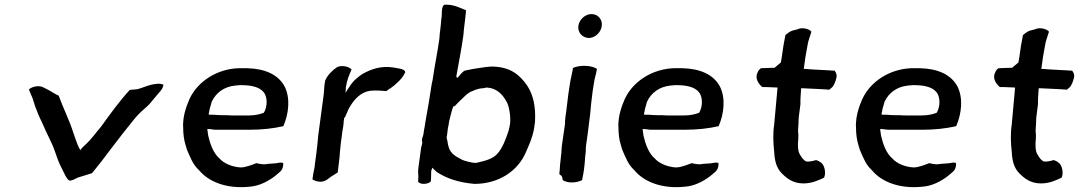

<svg xmlns="http://www.w3.org/2000/svg" viewBox="-20 -775 4524 805"><path d="M101 -400 117 -362 127 -330C136 -306 144 -286 155 -264C167 -236 180 -209 193 -182C204 -160 212 -135 221 -110C227 -92 237 -73 245 -57C252 -43 258 -27 270 -18C283 -17 295 -25 305 -30L366 -49C392 -81 418 -114 443 -148C476 -192 510 -235 544 -277C561 -298 580 -314 600 -332C613 -344 620 -356 632 -369C643 -384 664 -400 665 -420C650 -427 631 -423 615 -420C594 -415 576 -406 556 -401L524 -398C481 -351 441 -296 403 -243C383 -220 365 -194 343 -173L330 -161C324 -155 321 -151 316 -145C316 -149 314 -151 312 -154C302 -174 295 -197 287 -220C270 -273 245 -322 226 -374C209 -381 195 -392 179 -400L163 -408C144 -419 114 -412 101 -400Z M748 -240C748 -215 751 -189 758 -167C760 -160 762 -154 764 -147C777 -117 789 -85 812 -64C816 -60 820 -55 824 -51C867 -7 944 20 1041 6C1079 0 1118 -23 1144 -46C1151 -52 1159 -58 1163 -66C1168 -77 1168 -87 1167 -92C1161 -93 1156 -94 1152 -93C1134 -89 1124 -90 1103 -88C1089 -85 1083 -86 1069 -88L1055 -91C1037 -84 1010 -73 989 -73C953 -75 918 -90 900 -111C875 -132 861 -171 853 -206C851 -215 851 -226 849 -234H859C870 -233 874 -231 885 -231H1026C1077 -231 1125 -236 1168 -246C1191 -298 1198 -365 1173 -413C1146 -463 1090 -487 1017 -489H980C893 -486 811 -437 775 -361C772 -352 767 -343 764 -334C762 -329 761 -324 759 -319C751 -295 746 -263 748 -240ZM855 -294C856 -298 855 -302 857 -306C858 -316 862 -329 865 -338C866 -342 866 -345 868 -349C886 -387 920 -411 964 -416C970 -417 978 -417 986 -418H991C1032 -418 1067 -411 1085 -389C1103 -368 1101 -325 1086 -302C1067 -295 1047 -291 1024 -291H956C948 -291 941 -291 933 -292H913C899 -292 889 -293 875 -294H863C861 -295 858 -294 855 -294Z M1344 -439C1338 -414 1340 -398 1337 -377L1314 -205C1312 -182 1310 -161 1307 -137C1305 -119 1302 -101 1300 -85C1300 -74 1296 -61 1294 -50L1290 -23C1297 -18 1310 -13 1324 -13C1335 -13 1346 -18 1353 -23L1366 -33C1376 -39 1387 -46 1396 -52C1398 -68 1400 -86 1402 -102C1403 -113 1405 -125 1405 -135C1407 -150 1407 -160 1409 -175L1416 -227C1419 -241 1420 -252 1421 -262C1420 -265 1422 -269 1422 -272C1422 -274 1423 -276 1422 -278C1433 -291 1437 -314 1448 -329C1464 -356 1490 -387 1529 -394C1564 -398 1589 -393 1600 -393C1606 -398 1613 -403 1620 -407C1629 -413 1637 -420 1644 -427C1659 -440 1671 -454 1679 -472C1678 -487 1648 -488 1630 -492C1579 -500 1537 -486 1500 -465C1487 -457 1465 -439 1457 -428C1455 -425 1452 -422 1450 -419C1444 -409 1434 -396 1429 -385C1430 -392 1429 -400 1430 -408C1434 -437 1444 -462 1454 -483C1448 -493 1418 -504 1394 -494C1374 -481 1355 -462 1344 -439Z M1734 -70C1732 -58 1734 -46 1734 -35C1734 -27 1733 -20 1733 -13C1742 0 1775 -2 1786 -14L1787 -21C1788 -33 1787 -47 1788 -59C1790 -64 1792 -69 1792 -72C1799 -66 1805 -59 1811 -54C1852 -27 1902 -10 1969 -4C2070 -4 2151 -57 2185 -137C2188 -143 2190 -150 2194 -158C2197 -166 2201 -174 2204 -182C2210 -198 2216 -218 2219 -235L2223 -263C2227 -326 2216 -377 2191 -415C2160 -460 2121 -496 2039 -496C2032 -495 2025 -495 2018 -494C2011 -493 2003 -492 1996 -491C1973 -488 1952 -484 1929 -479C1915 -472 1909 -459 1898 -449C1897 -449 1897 -448 1897 -448L1893 -454C1903 -511 1915 -569 1923 -628C1924 -641 1925 -655 1927 -668C1930 -691 1932 -710 1934 -732C1908 -742 1881 -758 1842 -755C1831 -745 1833 -725 1832 -708C1829 -689 1829 -672 1826 -652C1824 -639 1823 -625 1822 -611C1814 -554 1802 -498 1794 -441C1792 -430 1789 -420 1788 -410C1782 -367 1774 -322 1766 -278L1762 -254C1761 -246 1760 -239 1758 -231L1755 -210C1752 -200 1747 -191 1750 -180C1751 -178 1751 -176 1750 -174C1749 -168 1748 -163 1746 -158ZM1854 -206 1858 -238C1860 -247 1862 -256 1863 -266C1868 -286 1873 -308 1880 -328C1887 -329 1892 -335 1897 -341L1908 -352C1923 -365 1935 -381 1953 -390C1966 -396 1979 -401 1993 -404C2001 -404 2012 -406 2020 -408C2062 -406 2086 -380 2102 -352C2110 -339 2113 -326 2116 -310C2119 -294 2121 -271 2118 -251C2117 -250 2117 -250 2117 -249L2116 -242C2114 -238 2114 -233 2113 -229C2101 -192 2088 -156 2065 -130C2046 -109 2015 -101 1985 -94C1981 -93 1977 -92 1974 -92C1971 -92 1969 -92 1966 -93H1961C1947 -96 1933 -99 1920 -104C1895 -117 1869 -129 1861 -159C1857 -170 1857 -184 1853 -195C1852 -198 1853 -202 1854 -206Z M2363 -381C2360 -360 2356 -321 2353 -300C2352 -292 2350 -285 2350 -277C2349 -271 2349 -264 2349 -256L2336 -166C2335 -157 2334 -148 2334 -139C2332 -123 2330 -97 2328 -82C2328 -71 2326 -56 2325 -45L2335 -37C2337 -33 2338 -28 2339 -23V-20C2348 -14 2362 -10 2377 -10C2394 -10 2409 -14 2421 -20L2422 -28C2424 -40 2427 -50 2428 -61L2430 -77C2432 -89 2432 -102 2433 -114L2436 -139C2436 -148 2436 -156 2437 -164L2445 -221C2447 -236 2449 -255 2451 -270L2454 -293C2456 -321 2461 -364 2465 -394C2467 -410 2471 -429 2473 -443C2476 -455 2481 -473 2483 -486C2462 -501 2412 -504 2382 -490L2381 -481C2380 -476 2378 -469 2377 -462C2371 -437 2367 -409 2363 -381ZM2405 -667C2401 -640 2421 -617 2447 -616H2454C2478 -619 2500 -641 2503 -666C2507 -693 2487 -716 2460 -716C2434 -716 2409 -694 2405 -667Z M2573 -240C2573 -215 2576 -189 2583 -167C2585 -160 2587 -154 2589 -147C2602 -117 2614 -85 2637 -64C2641 -60 2645 -55 2649 -51C2692 -7 2769 20 2866 6C2904 0 2943 -23 2969 -46C2976 -52 2984 -58 2988 -66C2993 -77 2993 -87 2992 -92C2986 -93 2981 -94 2977 -93C2959 -89 2949 -90 2928 -88C2914 -85 2908 -86 2894 -88L2880 -91C2862 -84 2835 -73 2814 -73C2778 -75 2743 -90 2725 -111C2700 -132 2686 -171 2678 -206C2676 -215 2676 -226 2674 -234H2684C2695 -233 2699 -231 2710 -231H2851C2902 -231 2950 -236 2993 -246C3016 -298 3023 -365 2998 -413C2971 -463 2915 -487 2842 -489H2805C2718 -486 2636 -437 2600 -361C2597 -352 2592 -343 2589 -334C2587 -329 2586 -324 2584 -319C2576 -295 2571 -263 2573 -240ZM2680 -294C2681 -298 2680 -302 2682 -306C2683 -316 2687 -329 2690 -338C2691 -342 2691 -345 2693 -349C2711 -387 2745 -411 2789 -416C2795 -417 2803 -417 2811 -418H2816C2857 -418 2892 -411 2910 -389C2928 -368 2926 -325 2911 -302C2892 -295 2872 -291 2849 -291H2781C2773 -291 2766 -291 2758 -292H2738C2724 -292 2714 -293 2700 -294H2688C2686 -295 2683 -294 2680 -294Z M3156 -470C3143 -444 3164 -420 3176 -410H3192C3207 -410 3225 -408 3240 -408C3235 -356 3231 -306 3226 -254C3220 -212 3222 -175 3226 -138C3228 -99 3236 -70 3258 -48C3279 -27 3305 -6 3348 -6C3385 -6 3411 -19 3435 -30C3445 -51 3436 -86 3421 -94L3412 -100C3408 -101 3404 -103 3402 -104C3395 -102 3377 -96 3360 -98C3348 -104 3341 -115 3334 -127C3325 -140 3324 -168 3327 -193C3327 -204 3328 -214 3326 -224L3327 -246C3328 -252 3328 -259 3328 -264L3329 -284C3331 -300 3334 -322 3336 -338C3335 -359 3338 -384 3339 -405H3345C3379 -403 3422 -402 3457 -399L3471 -411C3478 -421 3484 -435 3487 -450C3490 -464 3484 -472 3479 -479C3472 -479 3465 -479 3457 -480C3427 -482 3388 -483 3358 -486H3350L3354 -515C3356 -530 3358 -544 3361 -559C3365 -578 3367 -599 3373 -614L3382 -642C3376 -652 3345 -663 3323 -652L3300 -646C3289 -641 3281 -635 3273 -628C3267 -600 3262 -568 3258 -537L3254 -513C3246 -506 3236 -499 3228 -491C3207 -491 3189 -489 3171 -489C3166 -487 3159 -479 3156 -470Z M3569 -240C3569 -215 3572 -189 3579 -167C3581 -160 3583 -154 3585 -147C3598 -117 3610 -85 3633 -64C3637 -60 3641 -55 3645 -51C3688 -7 3765 20 3862 6C3900 0 3939 -23 3965 -46C3972 -52 3980 -58 3984 -66C3989 -77 3989 -87 3988 -92C3982 -93 3977 -94 3973 -93C3955 -89 3945 -90 3924 -88C3910 -85 3904 -86 3890 -88L3876 -91C3858 -84 3831 -73 3810 -73C3774 -75 3739 -90 3721 -111C3696 -132 3682 -171 3674 -206C3672 -215 3672 -226 3670 -234H3680C3691 -233 3695 -231 3706 -231H3847C3898 -231 3946 -236 3989 -246C4012 -298 4019 -365 3994 -413C3967 -463 3911 -487 3838 -489H3801C3714 -486 3632 -437 3596 -361C3593 -352 3588 -343 3585 -334C3583 -329 3582 -324 3580 -319C3572 -295 3567 -263 3569 -240ZM3676 -294C3677 -298 3676 -302 3678 -306C3679 -316 3683 -329 3686 -338C3687 -342 3687 -345 3689 -349C3707 -387 3741 -411 3785 -416C3791 -417 3799 -417 3807 -418H3812C3853 -418 3888 -411 3906 -389C3924 -368 3922 -325 3907 -302C3888 -295 3868 -291 3845 -291H3777C3769 -291 3762 -291 3754 -292H3734C3720 -292 3710 -293 3696 -294H3684C3682 -295 3679 -294 3676 -294Z M4152 -470C4139 -444 4160 -420 4172 -410H4188C4203 -410 4221 -408 4236 -408C4231 -356 4227 -306 4222 -254C4216 -212 4218 -175 4222 -138C4224 -99 4232 -70 4254 -48C4275 -27 4301 -6 4344 -6C4381 -6 4407 -19 4431 -30C4441 -51 4432 -86 4417 -94L4408 -100C4404 -101 4400 -103 4398 -104C4391 -102 4373 -96 4356 -98C4344 -104 4337 -115 4330 -127C4321 -140 4320 -168 4323 -193C4323 -204 4324 -214 4322 -224L4323 -246C4324 -252 4324 -259 4324 -264L4325 -284C4327 -300 4330 -322 4332 -338C4331 -359 4334 -384 4335 -405H4341C4375 -403 4418 -402 4453 -399L4467 -411C4474 -421 4480 -435 4483 -450C4486 -464 4480 -472 4475 -479C4468 -479 4461 -479 4453 -480C4423 -482 4384 -483 4354 -486H4346L4350 -515C4352 -530 4354 -544 4357 -559C4361 -578 4363 -599 4369 -614L4378 -642C4372 -652 4341 -663 4319 -652L4296 -646C4285 -641 4277 -635 4269 -628C4263 -600 4258 -568 4254 -537L4250 -513C4242 -506 4232 -499 4224 -491C4203 -491 4185 -489 4167 -489C4162 -487 4155 -479 4152 -470Z"/></svg>

Font: Hussar Pisanka
Style: Kur
Weight: 400
Designer: Robert Jablonski
Foundry: Cannot Into Space Fonts
Version: Version 1.070